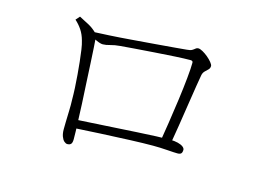

<svg xmlns="http://www.w3.org/2000/svg" viewBox="-80 -761 1159 846"><g transform="rotate(15 500.0 -338.5)"><path d="M673 -170Q680 -212 688.5 -267Q697 -322 704.5 -377.5Q712 -433 716.5 -479Q721 -525 721 -549Q721 -558 710 -558Q684 -558 640 -555.5Q596 -553 547 -549.5Q498 -546 457 -543Q416 -540 395 -538Q370 -536 351 -530.5Q332 -525 318 -525Q307 -525 288.5 -533.5Q270 -542 263 -547V-567Q288 -568 334.5 -570.5Q381 -573 435.5 -577.5Q490 -582 542 -586Q594 -590 632 -593.5Q670 -597 682 -598Q698 -599 705.5 -603.5Q713 -608 718 -612.5Q723 -617 730 -617Q738 -617 750.5 -610Q763 -603 775 -593Q787 -583 795.5 -572.5Q804 -562 804 -556Q804 -546 797.5 -539.5Q791 -533 783.5 -526Q776 -519 773 -507Q770 -491 764 -453.5Q758 -416 750.5 -367Q743 -318 735 -266.5Q727 -215 719 -170ZM281 -60Q274 -60 266.5 -66.5Q259 -73 254 -86.5Q249 -100 249 -119Q249 -128 249.5 -151.5Q250 -175 251 -203Q252 -231 251 -254Q251 -279 249.5 -308Q248 -337 245.5 -367Q243 -397 240 -425.5Q237 -454 233.5 -478Q230 -502 225 -518Q218 -544 205 -563.5Q192 -583 174 -599L190 -617Q216 -604 236 -593Q256 -582 275 -563Q279 -559 279.5 -555Q280 -551 281 -543Q282 -531 284 -501Q286 -471 288 -430Q290 -389 292.5 -342.5Q295 -296 297.5 -249Q300 -202 301 -162Q302 -138 302.5 -122.5Q303 -107 303 -88Q303 -72 297.5 -66Q292 -60 281 -60ZM274 -173Q312 -175 361 -178Q410 -181 462.5 -184Q515 -187 564 -190Q613 -193 652 -194.5Q691 -196 713 -196Q734 -196 749.5 -192Q765 -188 773.5 -181.5Q782 -175 782 -167Q782 -157 777.5 -151.5Q773 -146 760 -146Q747 -146 713.5 -148.5Q680 -151 648 -151Q606 -151 543 -148.5Q480 -146 409.5 -142.5Q339 -139 274 -135Z"/></g></svg>

Font: Noto Serif KR ExtraLight
Style: Regular
Weight: 200
Designer: Ryoko NISHIZUKA 西塚涼子 (kana & ideographs); Frank Grießhammer (Latin, Greek & Cyrillic); Wenlong ZHANG 张文龙 (bopomofo); San
Foundry: Adobe
Version: Version 2.002-H1;hotconv 1.1.0;makeotfexe 2.6.0